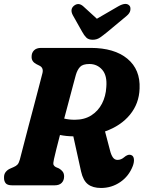

<svg xmlns="http://www.w3.org/2000/svg" viewBox="-20 -944 731 978"><path d="M656.5 -98.5Q636.5 -46.5 592.5 -16.5Q548.5 13.5 494.5 13.5Q453 13.5 428.2 -5.2Q403.5 -24 393 -70.5L353.5 -249.5Q316.5 -250 285.5 -256.5Q275.5 -217 267.2 -185Q259 -153 255 -134Q249.5 -110.5 253 -103.8Q256.5 -97 264 -93L280.5 -86Q292.5 -79 299.5 -69.5Q306.5 -60 306.5 -45.5Q306.5 -25 294.2 -12.5Q282 0 258.5 0H42.5Q17 0 8.5 -11.2Q0 -22.5 0.5 -39.5Q0 -57 9.5 -68.5Q19 -80 32.5 -85.5L49.5 -93Q61.5 -98 68.8 -105.5Q76 -113 81 -131Q88.5 -159.5 100 -204.2Q111.5 -249 125.2 -301Q139 -353 152.8 -405Q166.5 -457 178 -501.2Q189.5 -545.5 196.5 -572.5Q202.5 -599 181 -609.5L165 -617.5Q140.5 -630.5 141 -654Q140.5 -674.5 153 -687.2Q165.5 -700 189.5 -700H441.5Q562.5 -700 629 -644.8Q695.5 -589.5 691 -492.5Q688.5 -416.5 642 -359.8Q595.5 -303 515 -274.5L540.5 -177.5Q546 -155 555 -142.2Q564 -129.5 578.5 -129.5Q597 -129.5 613 -143.5Q620.5 -150.5 630 -154Q639.5 -157.5 648.5 -154Q660 -150 662 -134.5Q664 -119 656.5 -98.5ZM366.5 -563Q361.5 -545 352.2 -510Q343 -475 331.2 -430.8Q319.5 -386.5 307 -340Q331.5 -334 361 -334Q410 -334 445 -356.2Q480 -378.5 499.5 -416.2Q519 -454 521.5 -500.5Q526.5 -559 500.8 -588.5Q475 -618 435.5 -618Q401.5 -618 387.8 -603.2Q374 -588.5 366.5 -563ZM529 -783Q507 -765 490.2 -753.2Q473.5 -741.5 452.5 -741.5Q431 -741.5 419.8 -752.5Q408.5 -763.5 398 -783L351 -866.5Q335 -896.5 356.5 -914.5Q380 -933.5 404.5 -911.5L473.5 -848.5L582 -911.5Q623 -935 640 -914.5Q646 -907.5 644 -892.2Q642 -877 624.5 -862.5Z"/></svg>

Font: Fraunces 144pt SuperSoft
Style: Bold Italic
Weight: 700
Italic angle: -16°
Version: Version 1.000;[0bf87f6ff]